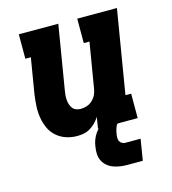

<svg xmlns="http://www.w3.org/2000/svg" viewBox="-109 -620 818 911"><g transform="rotate(-15 300.0 -164.0)"><path d="M210 8Q182 8 155.5 -1Q129 -10 109 -28Q89 -46 78 -70.5Q67 -95 62.5 -122Q58 -149 59.5 -178Q61 -207 65 -235L94 -410H67V-530H261L209 -216Q207 -204 206 -192.5Q205 -181 206 -169.5Q207 -158 210.5 -147.5Q214 -137 220.5 -128.5Q227 -120 237.5 -116Q248 -112 260 -112Q275 -112 290 -117Q305 -122 317 -133Q329 -144 336 -158.5Q343 -173 345 -188L382 -410H354V-530H549L481 -120H509V0H314L323 -56Q314 -41 301.5 -28.5Q289 -16 274 -7Q259 2 242.5 5Q226 8 210 8ZM405 202Q387 202 369.5 199.5Q352 197 336 191Q320 185 307 174Q294 163 286.5 148Q279 133 278 115.5Q277 98 280 80Q282 63 288 47Q294 31 303.5 17Q313 3 326.5 -8.5Q340 -20 355.5 -27Q371 -34 387.5 -37Q404 -40 420 -40L414 0Q409 0 406.5 4Q404 8 402 12.5Q400 17 399 21Q398 25 396.5 29Q395 33 394.5 37.5Q394 42 393 46Q391 55 391 64.5Q391 74 394.5 81.5Q398 89 405.5 93.5Q413 98 422 98H497L480 202Z"/></g></svg>

Font: Iosevka Curly Slab HvExObl
Style: Regular
Weight: 900
Width: 7
Italic angle: -9°
Monospace: yes
Designer: Belleve Invis
Foundry: Belleve Invis
Version: Version 11.1.0; ttfautohint (v1.8.3)